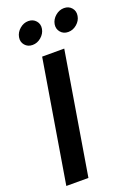

<svg xmlns="http://www.w3.org/2000/svg" viewBox="-174 -1009 760 1076"><g transform="rotate(-20 206.0 -470.5)"><path d="M278.3 -727.5 157.7 0H25.9L146.5 -727.5ZM332 -807.1Q303.7 -807.1 286.9 -826.9Q270 -846.7 274.4 -874Q279.3 -901.9 302.5 -921.6Q325.7 -941.4 354 -941.4Q382.3 -941.4 399.2 -921.6Q416 -901.9 411.1 -874Q406.7 -846.7 383.5 -826.9Q360.4 -807.1 332 -807.1ZM119.1 -807.1Q90.8 -807.1 74 -826.9Q57.1 -846.7 62 -874Q66.9 -901.9 90.1 -921.6Q113.3 -941.4 141.1 -941.4Q169.4 -941.4 186.5 -921.6Q203.6 -901.9 198.7 -874Q193.8 -846.7 170.7 -826.9Q147.5 -807.1 119.1 -807.1Z"/></g></svg>

Font: Inter Semi Bold
Style: Italic
Weight: 600
Italic angle: -9.39999°
Designer: Rasmus Andersson
Foundry: rsms
Version: Version 4.000;git-3c8e0fc